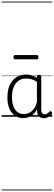

<svg xmlns="http://www.w3.org/2000/svg" viewBox="-20 -1435 663 2360"><path d="M265 17Q210 17 166 -12Q122 -41 96.5 -98Q71 -155 71 -238Q71 -288 80.5 -331Q90 -374 109 -408.5Q128 -443 156 -467.5Q184 -492 220.5 -505.5Q257 -519 301 -519Q335 -519 368 -509Q401 -499 434 -479V-495Q434 -506 440.5 -510.5Q447 -515 461 -515Q475 -515 481 -510.5Q487 -506 487 -496V-91Q487 -70 491.5 -56.5Q496 -43 506 -36.5Q516 -30 531 -30Q541 -30 550.5 -33.5Q560 -37 569.5 -44.5Q579 -52 590 -63Q595 -69 601.5 -68.5Q608 -68 614 -61Q621 -55 622 -48Q623 -41 619 -34Q608 -19 592 -7.5Q576 4 558 10.5Q540 17 522 17Q501 17 485.5 11.5Q470 6 458.5 -5.5Q447 -17 441.5 -33.5Q436 -50 435 -72Q435 -76 434.5 -81.5Q434 -87 434 -92Q411 -47 382 -23.5Q353 0 322.5 8.5Q292 17 265 17ZM127 -242Q127 -180 143.5 -133Q160 -86 192.5 -59.5Q225 -33 274 -33Q306 -33 336.5 -46.5Q367 -60 392.5 -92.5Q418 -125 434 -181V-429Q399 -453 367 -461.5Q335 -470 302 -470Q270 -470 243 -460.5Q216 -451 194.5 -432Q173 -413 158 -385.5Q143 -358 135 -322Q127 -286 127 -242ZM165 -706Q154 -706 150 -712.5Q146 -719 146 -731Q146 -744 150 -751Q154 -758 165 -758H433Q444 -758 448 -751Q452 -744 452 -731Q452 -719 448 -712.5Q444 -706 433 -706ZM0 895H623V905H0ZM0 -20H623V0H0ZM0 -505H623V-500H0ZM0 -1415H623V-1405H0Z"/></svg>

Font: Playwrite BE WAL Guides
Style: Regular
Weight: 400
Designer: Veronika Burian, José Scaglione
Foundry: TypeTogether
Version: Version 1.003